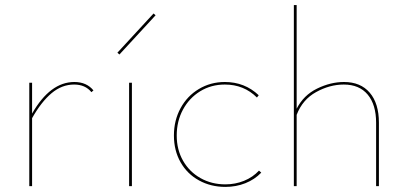

<svg xmlns="http://www.w3.org/2000/svg" viewBox="-20 -731 1603 754"><path d="M347 -376 339 -369Q315 -399 271 -399Q223 -399 182.5 -365Q142 -331 106 -267V0H95V-406H106V-285Q177 -409 272 -409Q320 -409 347 -376Z M487 -406H498V0H487ZM441 -524 583 -678 591 -671 449 -517Z M663 -199Q663 -258 689 -306Q715 -354 761 -381.5Q807 -409 863 -409Q941 -409 996 -357L989 -348Q938 -399 863 -399Q809 -399 766 -372.5Q723 -346 698.5 -300.5Q674 -255 674 -199Q674 -143 699 -99.5Q724 -56 767.5 -31.5Q811 -7 865 -7Q904 -7 938.5 -21Q973 -35 997 -61L1006 -53Q980 -26 943.5 -11.5Q907 3 865 3Q808 3 761.5 -22.5Q715 -48 689 -94Q663 -140 663 -199Z M1468 -249V0H1457V-249Q1457 -320 1424 -359.5Q1391 -399 1330 -399Q1275 -399 1221.5 -369.5Q1168 -340 1145 -280V0H1134V-711H1145V-304Q1172 -357 1225 -383Q1278 -409 1331 -409Q1396 -409 1432 -367Q1468 -325 1468 -249Z"/></svg>

Font: Ysabeau Hairline
Style: Regular
Weight: 100
Designer: Christian Thalmann (Catharsis Fonts)
Version: Version 0.003